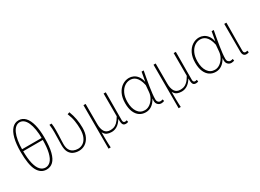

<svg xmlns="http://www.w3.org/2000/svg" viewBox="-31 -1691 3757 2772"><g transform="rotate(-30 1847.5 -304.5)"><path d="M276 13Q179 13 127 -84Q75 -181 75 -400Q75 -529 98.5 -620Q122 -711 167 -759Q212 -807 276 -807Q340 -807 385 -759Q430 -711 453.5 -620Q477 -529 477 -400Q477 -254 453.5 -163Q430 -72 385 -29.5Q340 13 276 13ZM276 -20Q324 -20 361 -58Q398 -96 418.5 -179.5Q439 -263 439 -400Q439 -492 427 -562Q415 -632 393.5 -679.5Q372 -727 342 -751Q312 -775 276 -775Q240 -775 210 -751Q180 -727 158 -679.5Q136 -632 124 -562Q112 -492 112 -400Q112 -263 133 -179.5Q154 -96 191 -58Q228 -20 276 -20ZM96 -386V-419H455V-386Z M816 13Q766 13 724.5 -6Q683 -25 659 -67.5Q635 -110 635 -183Q635 -236 637 -289.5Q639 -343 639 -396Q639 -428 637.5 -457.5Q636 -487 631 -527H667Q672 -499 673 -470.5Q674 -442 674 -409Q674 -374 672.5 -333Q671 -292 669 -253.5Q667 -215 667 -184Q667 -122 688.5 -86Q710 -50 744.5 -35Q779 -20 818 -20Q864 -20 902 -45Q940 -70 963 -122Q986 -174 986 -254Q986 -321 975.5 -388Q965 -455 935 -528L971 -540Q999 -467 1011.5 -397Q1024 -327 1024 -253Q1024 -164 995 -105Q966 -46 919 -16.5Q872 13 816 13Z M1198 198V-527H1234V-192Q1234 -112 1262.5 -66Q1291 -20 1356 -20Q1385 -20 1413 -28Q1441 -36 1471 -63.5Q1501 -91 1534 -148V-527H1570Q1570 -448 1569.5 -370.5Q1569 -293 1568.5 -215.5Q1568 -138 1568 -59Q1568 -40 1577 -30Q1586 -20 1599 -20Q1607 -20 1613.5 -21.5Q1620 -23 1630 -26L1636 4Q1629 8 1619 10.5Q1609 13 1596 13Q1559 13 1546.5 -13.5Q1534 -40 1535 -101H1533Q1497 -42 1453 -14.5Q1409 13 1360 13Q1317 13 1284.5 -1Q1252 -15 1229 -58Q1229 -12 1229 21.5Q1229 55 1229.5 82.5Q1230 110 1231 137Q1232 164 1234 198Z M1929 13Q1872 13 1828 -16Q1784 -45 1758.5 -103.5Q1733 -162 1733 -249Q1733 -342 1765 -407Q1797 -472 1849.5 -506Q1902 -540 1962 -540Q1998 -540 2033.5 -524Q2069 -508 2097 -472Q2125 -436 2138 -376H2140L2167 -527H2202Q2191 -470 2180 -408.5Q2169 -347 2159.5 -287Q2150 -227 2144 -173.5Q2138 -120 2138 -79Q2138 -53 2153.5 -36.5Q2169 -20 2191 -20Q2201 -20 2211.5 -22.5Q2222 -25 2229 -28L2237 2Q2229 6 2217 9.5Q2205 13 2188 13Q2148 13 2123.5 -18Q2099 -49 2110 -109H2107Q2040 13 1929 13ZM1932 -20Q1976 -20 2015.5 -47.5Q2055 -75 2082 -121Q2109 -167 2113 -222L2122 -328Q2109 -387 2090 -422.5Q2071 -458 2048.5 -476.5Q2026 -495 2003.5 -501Q1981 -507 1961 -507Q1912 -507 1868.5 -477Q1825 -447 1798 -389.5Q1771 -332 1771 -249Q1771 -145 1813.5 -82.5Q1856 -20 1932 -20Z M2366 198V-527H2402V-192Q2402 -112 2430.5 -66Q2459 -20 2524 -20Q2553 -20 2581 -28Q2609 -36 2639 -63.5Q2669 -91 2702 -148V-527H2738Q2738 -448 2737.5 -370.5Q2737 -293 2736.5 -215.5Q2736 -138 2736 -59Q2736 -40 2745 -30Q2754 -20 2767 -20Q2775 -20 2781.5 -21.5Q2788 -23 2798 -26L2804 4Q2797 8 2787 10.5Q2777 13 2764 13Q2727 13 2714.5 -13.5Q2702 -40 2703 -101H2701Q2665 -42 2621 -14.5Q2577 13 2528 13Q2485 13 2452.5 -1Q2420 -15 2397 -58Q2397 -12 2397 21.5Q2397 55 2397.5 82.5Q2398 110 2399 137Q2400 164 2402 198Z M3097 13Q3040 13 2996 -16Q2952 -45 2926.5 -103.5Q2901 -162 2901 -249Q2901 -342 2933 -407Q2965 -472 3017.5 -506Q3070 -540 3130 -540Q3166 -540 3201.5 -524Q3237 -508 3265 -472Q3293 -436 3306 -376H3308L3335 -527H3370Q3359 -470 3348 -408.5Q3337 -347 3327.5 -287Q3318 -227 3312 -173.5Q3306 -120 3306 -79Q3306 -53 3321.5 -36.5Q3337 -20 3359 -20Q3369 -20 3379.5 -22.5Q3390 -25 3397 -28L3405 2Q3397 6 3385 9.5Q3373 13 3356 13Q3316 13 3291.5 -18Q3267 -49 3278 -109H3275Q3208 13 3097 13ZM3100 -20Q3144 -20 3183.5 -47.5Q3223 -75 3250 -121Q3277 -167 3281 -222L3290 -328Q3277 -387 3258 -422.5Q3239 -458 3216.5 -476.5Q3194 -495 3171.5 -501Q3149 -507 3129 -507Q3080 -507 3036.5 -477Q2993 -447 2966 -389.5Q2939 -332 2939 -249Q2939 -145 2981.5 -82.5Q3024 -20 3100 -20Z M3606 13Q3587 13 3573.5 5Q3560 -3 3552.5 -20.5Q3545 -38 3545 -66V-527H3581Q3581 -448 3580 -370.5Q3579 -293 3578.5 -215.5Q3578 -138 3578 -59Q3578 -40 3587 -30Q3596 -20 3609 -20Q3617 -20 3623.5 -21.5Q3630 -23 3640 -26L3647 4Q3640 8 3630 10.5Q3620 13 3606 13Z"/></g></svg>

Font: Noto Sans KR Thin
Style: Regular
Weight: 100
Designer: Ryoko NISHIZUKA 西塚涼子 (kana, bopomofo & ideographs); Paul D. Hunt (Latin, Greek & Cyrillic); Sandoll Communications 산돌커뮤니
Foundry: Adobe
Version: Version 2.004-H2;hotconv 1.0.118;makeotfexe 2.5.65603